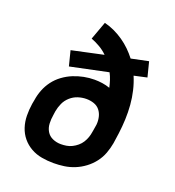

<svg xmlns="http://www.w3.org/2000/svg" viewBox="-135 -841 869 955"><g transform="rotate(20 300.0 -363.5)"><path d="M255 8Q223 8 192 2.5Q161 -3 134.5 -18Q108 -33 89 -56Q70 -79 60.5 -108Q51 -137 50.5 -169Q50 -201 55 -233L59 -254Q63 -282 73.5 -309Q84 -336 101.5 -359.5Q119 -383 143.5 -401Q168 -419 195 -430Q222 -441 250 -446.5Q278 -452 306 -452Q327 -452 347.5 -449Q368 -446 388 -439Q384 -458 378 -476.5Q372 -495 363 -512L163 -470L143 -549L310 -585Q292 -603 269 -616.5Q246 -630 222 -639L257 -735Q285 -728 310.5 -716Q336 -704 359 -688Q382 -672 401.5 -653Q421 -634 438 -612L529 -631L549 -552L481 -537Q495 -504 503.5 -468Q512 -432 515 -394.5Q518 -357 516.5 -319Q515 -281 510 -243Q509 -234 507.5 -225.5Q506 -217 505 -208L502 -187Q497 -159 487 -132Q477 -105 459 -81.5Q441 -58 417 -40Q393 -22 366 -11Q339 0 311 4Q283 8 255 8ZM257 -93Q272 -93 287 -95.5Q302 -98 316 -105Q330 -112 342.5 -122.5Q355 -133 363.5 -146.5Q372 -160 377 -174.5Q382 -189 384 -203L386 -214Q387 -222 388.5 -229.5Q390 -237 391 -245Q393 -265 388.5 -285Q384 -305 372 -320Q360 -335 341 -341.5Q322 -348 301 -348Q279 -348 257 -341Q235 -334 217 -318Q199 -302 189.5 -281Q180 -260 176 -238L173 -217Q169 -194 170 -171Q171 -148 182 -129.5Q193 -111 213.5 -102Q234 -93 257 -93Z"/></g></svg>

Font: Iosevka Curly Extended Oblique
Style: Bold
Weight: 700
Width: 7
Italic angle: -9°
Monospace: yes
Designer: Belleve Invis
Foundry: Belleve Invis
Version: Version 11.1.0; ttfautohint (v1.8.3)